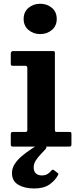

<svg xmlns="http://www.w3.org/2000/svg" viewBox="-20 -798 430 1045"><path d="M108.7 -695Q108.7 -657.2 135.2 -634.9Q161.8 -612.5 198.8 -612.5Q236 -612.5 262.4 -634.9Q288.8 -657.2 288.8 -695Q288.8 -733 262.4 -755.3Q236 -777.5 198.8 -777.5Q161.8 -777.5 135.2 -755.3Q108.7 -733 108.7 -695ZM118 -440Q128.7 -440 128.7 -427.5V-92.5Q128.7 -84.5 126.7 -82.3Q124.7 -80 116.5 -80H53.7Q44.7 -80 41.7 -77.5Q38.7 -75 38.7 -65.3V-12.3Q38.7 -4.3 41.6 -2.1Q44.5 0 52.5 0H354.5Q363.8 0 366.3 -2.4Q368.8 -4.7 368.8 -13.8V-69Q368.8 -76.8 366.1 -78.4Q363.5 -80 355.8 -80H289.3Q282.5 -80 280.6 -82.6Q278.8 -85.3 278.8 -92.3V-509.8Q278.8 -516.5 276.5 -518.3Q274.3 -520 267.8 -520H52.2Q38.7 -520 38.7 -506.5V-451Q38.7 -444 41.1 -442Q43.5 -440 50.5 -440ZM165.8 227.8Q219 227.8 249.4 206Q279.8 184.3 294.8 156.8Q297.8 151.3 297.8 148.8Q297.8 146.3 292.8 142.8L273.3 127.8Q266 122 258.8 131.3Q251 141.3 238.9 149Q226.8 156.8 208.3 156.8Q186 156.8 174.6 145Q163.3 133.3 163.3 114.3Q163.3 93.8 174.5 75.9Q185.8 58 201 42.4Q216.3 26.8 227.8 13.8Q233.8 6.8 232.3 1.9Q230.8 -3 221.8 -10.7Q218.5 -14.2 208.6 -16.5Q198.8 -18.7 190.3 -13.2Q170.3 0.3 145.4 16.6Q120.5 33 97.8 52.4Q75 71.8 60.1 94.6Q45.2 117.5 45.2 144.3Q45.2 187.3 79.6 207.5Q114 227.8 165.8 227.8Z"/></svg>

Font: Besley
Style: Regular
Weight: 400
Designer: Owen Earl
Foundry: indestructible type*
Version: Version 4.000